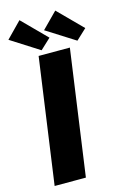

<svg xmlns="http://www.w3.org/2000/svg" viewBox="-167 -1033 726 1098"><g transform="rotate(-15 196.0 -484.0)"><path d="M303 -742 199 0H14L118 -742ZM205 -827 143 -769 -25 -876 65 -968ZM417 -827 355 -769 186 -876 277 -968Z"/></g></svg>

Font: Morrison ExtraBold
Style: Regular
Weight: 800
Designer: Pablo Impallari, Rodrigo Fuenzalida (Modified by Dan O. Williams)
Version: Version 0.03;June 6, 2019;FontCreator 11.5.0.2425 64-bit; tt